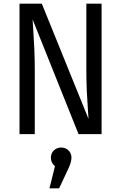

<svg xmlns="http://www.w3.org/2000/svg" viewBox="-20 -726 655 1039"><path d="M405.1 0 156.4 -621Q156.9 -605.6 160 -562.8Q163.1 -520 165.6 -464.4Q168.2 -408.7 168.2 -353.8V0H85.6V-706.2H206.2L459 -82.6Q458.5 -97.4 455.4 -137.2Q452.3 -176.9 449.7 -233.1Q447.2 -289.2 447.2 -352.8V-706.2H529.7V0ZM311.3 72.3Q334.4 72.3 350.5 87.9Q366.7 103.6 366.7 127.2Q366.7 149.7 351.3 183.6L300 293.3H247.7L277.4 173.3Q255.4 155.4 255.4 127.2Q255.4 103.6 271.5 87.9Q287.7 72.3 311.3 72.3Z"/></svg>

Font: FiraCode Nerd Font
Style: Regular
Weight: 400
Designer: Carrois Corporate, Edenspiekermann AG, Nikita Prokopov
Foundry: Carrois Corporate, Edenspiekermann AG, Nikita Prokopov
Version: Version 6.002;Nerd Fonts 2.1.0